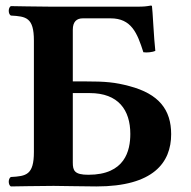

<svg xmlns="http://www.w3.org/2000/svg" viewBox="-20 -669 689 691"><path d="M446 -359C394 -373 359 -376 288 -376H242V-562C242 -591 256 -603 278 -603H378C453 -603 474 -550 496 -481C508 -479 529 -481 539 -486C534 -527 529 -638 527 -646C527 -648 526 -649 523 -649C506 -646 498 -645 474 -645H164C124 -645 19 -647 19 -647C9 -641 9 -619 19 -613C74 -610 102 -606 102 -523V-122C102 -39 74 -35 19 -32C9 -26 9 -4 19 2C19 2 133 0 173 0C213 0 267 2 327 2C532 2 596 -84 596 -186C596 -274 552 -331 446 -359ZM242 -334H303C406 -334 449 -273 449 -187C449 -127 430 -40 298 -40C248 -40 242 -55 242 -84Z"/></svg>

Font: Libertinus Serif
Style: Bold
Weight: 700
Designer: Philipp H. Poll, Khaled Hosny
Foundry: Caleb Maclennan
Version: Version 7.050;RELEASE